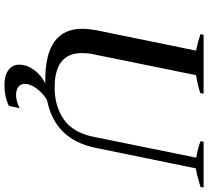

<svg xmlns="http://www.w3.org/2000/svg" viewBox="-56 -684 933 861"><g transform="rotate(90 410.5 -253.5)"><path d="M821 -700 818 -686Q770 -671 735 -665L643 -216Q606 -33 429 2Q403 17 383 41Q363 65 357 90Q356 94 356 102Q356 120 369.5 130.5Q383 141 406 141Q433 141 465 125L455 173Q415 193 362 193Q318 193 294 175Q270 157 270 127Q270 93 293 61Q316 29 354 10H338Q109 10 109 -156Q109 -183 115 -216L207 -666Q161 -676 133 -686L136 -700H400L397 -685Q364 -674 317 -666L223 -204Q218 -182 218 -154Q218 -32 373 -32Q455 -32 514.5 -72.5Q574 -113 593 -204L687 -667Q646 -674 613 -686L616 -700Z"/></g></svg>

Font: Trirong Medium
Style: Italic
Weight: 500
Italic angle: -12°
Designer: Katatrad Team
Foundry: CadsonDemak
Version: Version 1.001